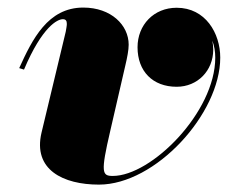

<svg xmlns="http://www.w3.org/2000/svg" viewBox="-20 -490 616 520"><path d="M278.5 -135 319.5 -313C324.5 -334 328.5 -354.5 328.5 -369C328.5 -422 281 -469.5 205.5 -469.5C109.5 -469.5 67.5 -383.5 32 -305.5L45 -301.5C94.5 -418.5 136 -438 150 -438C158.5 -438 161 -433.5 161 -425C161 -420 159 -410 158 -404L92.5 -131C68.5 -30 151.5 10 248 10C401 10 576.5 -181.5 576.5 -334C576.5 -400 536.5 -469 458.5 -469C396.5 -469 352.5 -422.5 352.5 -362C352.5 -297 393.5 -255 458.5 -255C515 -255 557.5 -298.5 557.5 -355.5C557.5 -364 556.5 -372 555 -380C560.5 -365.5 563 -350 563 -334C563 -186 390 -13.5 285.5 -13.5C256.5 -13.5 252 -21.5 278.5 -135Z"/></svg>

Font: Bodoni* 16pt Fatface
Style: Italic
Weight: 900
Italic angle: -13°
Version: Version 2.3